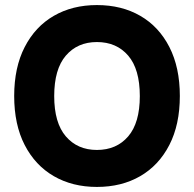

<svg xmlns="http://www.w3.org/2000/svg" viewBox="-20 -724 766 758"><path d="M362.5 14Q266 14 192.5 -28.5Q119 -71 77.5 -151.5Q36 -232 36 -345Q36 -457.6 77.5 -538.3Q119 -619 192.5 -661.5Q266 -704 362.6 -704Q460.3 -704 533.8 -661.5Q607.4 -619 648.7 -538.3Q690 -457.6 690 -345Q690 -232 648.5 -151.5Q607 -71 533.5 -28.5Q460.1 14 362.5 14ZM362.6 -132Q440 -132 486 -185.5Q532 -239 532 -344.6Q532 -451 486 -504.5Q440 -558 362.6 -558Q286 -558 240 -504.5Q194 -451 194 -344.6Q194 -239 240 -185.5Q286 -132 362.6 -132Z"/></svg>

Font: Radio Canada Big
Style: Regular
Weight: 400
Designer: Étienne Aubert Bonn
Foundry: Coppers and Brasses
Version: Version 1.001